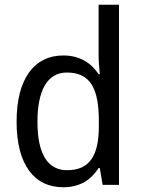

<svg xmlns="http://www.w3.org/2000/svg" viewBox="-20 -780 599 810"><path d="M247 10C319 10 365 -23 396 -71H401L413 0H482V-760H396V-545C396 -524 399 -489 401 -467H396C365 -514 317 -546 247 -546C126 -546 50 -450 50 -267C50 -84 125 10 247 10ZM263 -62C179 -62 138 -134 138 -266C138 -396 178 -474 262 -474C363 -474 397 -404 397 -269V-248C397 -123 358 -62 263 -62Z"/></svg>

Font: Noto Sans Gurmukhi UI SemiCondensed
Style: Regular
Weight: 400
Width: 4
Designer: Jelle Bosma - Monotype Design Team
Foundry: Monotype Imaging Inc.
Version: Version 2.004